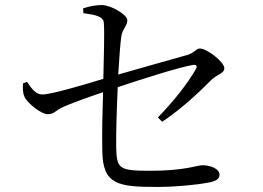

<svg xmlns="http://www.w3.org/2000/svg" viewBox="-20 -770 1040 760"><path d="M622 -288C703 -342 774 -411 816 -453C839 -476 868 -479 868 -500C868 -524 800 -578 771 -578C756 -578 749 -560 720 -552C661 -535 534 -500 448 -475C452 -540 456 -596 460 -625C464 -655 484 -667 484 -690C484 -712 419 -750 383 -750C362 -750 336 -746 309 -737L310 -718C359 -711 389 -705 391 -680C394 -640 391 -540 389 -458C321 -437 183 -396 148 -396C123 -396 107 -416 87 -446L71 -440C70 -421 70 -401 77 -387C90 -359 145 -318 168 -318C196 -318 197 -332 233 -348C275 -366 340 -389 388 -405C386 -339 383 -240 385 -171C387 -39 447 -30 604 -30C670 -30 758 -38 803 -47C830 -51 849 -60 849 -78C849 -104 809 -116 782 -116C759 -116 713 -94 574 -94C452 -94 442 -102 440 -184C439 -243 442 -337 446 -425C536 -455 689 -504 744 -513C758 -515 762 -508 755 -496C724 -441 668 -370 605 -305Z"/></svg>

Font: Source Han Serif K
Style: Regular
Weight: 400
Designer: Ryoko NISHIZUKA 西塚涼子 (kana & ideographs); Frank Grießhammer (Latin, Greek & Cyrillic); Wenlong ZHANG 张文龙 (bopomofo); San
Foundry: Adobe Systems Incorporated
Version: Version 1.001;PS 1.001;hotconv 16.6.54;makeotf.lib2.5.65590